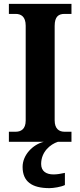

<svg xmlns="http://www.w3.org/2000/svg" viewBox="-20 -734 415 994"><path d="M26 0H207C150 14 97 68 97 130C97 206 145 240 236 240C256 240 296 234 316 224V161C294 166 274 169 257 169C220 169 193 153 193 115C193 52 240 13 280 0H350V-52H314C286 -52 263 -67 263 -111V-600C263 -649 284 -662 314 -662H350V-714H26V-662H61C88 -662 113 -649 113 -601V-110C113 -65 88 -52 61 -52H26Z"/></svg>

Font: Noto Serif Georgian SemiCondensed Bold
Style: Regular
Weight: 700
Width: 4
Designer: Monotype Design Team, Akaki Razmadze
Foundry: Google LLC
Version: Version 2.003